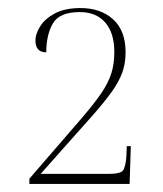

<svg xmlns="http://www.w3.org/2000/svg" viewBox="-20 -844 404 477"><path d="M53 -387V-400L186 -554Q215 -588 232 -613Q249 -638 256.5 -661.5Q264 -685 264 -715Q264 -762 241.5 -788Q219 -814 178 -814Q128 -814 111.5 -786Q95 -758 95 -714Q68 -714 68 -744Q68 -759 79.5 -778Q91 -797 116 -810.5Q141 -824 180 -824Q230 -824 261 -796Q292 -768 292 -714Q292 -686 283.5 -663Q275 -640 257 -615Q239 -590 209 -556L81 -412H250Q279 -412 285.5 -420.5Q292 -429 294 -456L295 -481H305L302 -387Z"/></svg>

Font: Noto Serif Display SemiCondensed Thin
Style: Regular
Weight: 100
Width: 4
Designer: Monotype Design Team
Foundry: Monotype Imaging Inc.
Version: Version 2.009